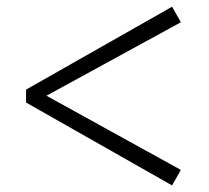

<svg xmlns="http://www.w3.org/2000/svg" viewBox="-20 -653 631 579"><path d="M525.4 -585.9 120.1 -364.3 525.4 -140.6 499 -93.8 58.6 -343.8V-382.8L499 -632.8Z"/></svg>

Font: Bpmf Zihi Serif SemiBold
Style: SemiBold
Weight: 600
Foundry: But Ko
Version: Version 1.320